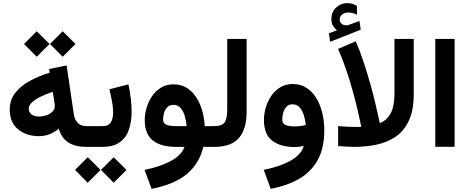

<svg xmlns="http://www.w3.org/2000/svg" viewBox="-20 -928 2960 1213"><path d="M376 -730.5 457 -650.4 376 -569.3 295.9 -650.4ZM211.9 -730.5 293 -650.4 211.9 -569.3 131.8 -650.4ZM524.9 0Q455.6 0 412.4 -27.6Q369.1 -55.2 351.1 -114.7Q294.9 -67.9 226.1 -67.9Q147 -67.9 94.2 -110.8Q41.5 -153.8 41.5 -236.3Q41.5 -296.9 76.4 -341.3Q111.3 -385.7 168.7 -417Q226.1 -448.2 293.9 -468.8L290.5 -492.2L400.9 -514.6L446.8 -203.6Q451.7 -171.9 470.9 -151.6Q490.2 -131.3 526.9 -131.3H541.5V0ZM326.2 -259.3Q326.2 -266.1 325 -274.2Q323.7 -282.2 322.3 -291.5L313 -348.1Q272.9 -334.5 238.5 -317.9Q204.1 -301.3 182.9 -282Q161.6 -262.7 161.6 -240.7Q161.6 -218.3 179 -205.1Q196.3 -191.9 224.6 -191.9Q248.5 -191.9 271.7 -199.5Q294.9 -207 310.5 -221.9Q326.2 -236.8 326.2 -259.3Z M626.5 0H521V-131.3H626.5Q666 -131.3 680.4 -155.3Q694.8 -179.2 694.8 -216.3Q694.8 -249.5 687.5 -288.3Q680.2 -327.1 671.9 -364.3L791.5 -395Q800.8 -350.6 806.2 -306.9Q811.5 -263.2 811.5 -223.6Q811.5 -159.7 794.4 -109.1Q777.3 -58.6 736.8 -29.3Q696.3 0 626.5 0ZM698.2 65.4 779.3 145.5 698.2 226.6 618.2 145.5ZM534.2 65.4 615.2 145.5 534.2 226.6 454.1 145.5Z M1076.2 -395Q1135.7 -395 1178.5 -359.6Q1221.2 -324.2 1245.4 -264.4Q1269.5 -204.6 1273.4 -131.3H1314.5V0H1264.6Q1238.8 106 1160.2 171.6Q1081.5 237.3 937.5 265.1L893.1 145Q988.8 126.5 1057.9 89.8Q1127 53.2 1145.5 0H1093.8Q996.6 0 945.6 -40.5Q894.5 -81.1 894.5 -169.9Q894.5 -206.1 905.8 -245.4Q917 -284.7 939.5 -318.6Q961.9 -352.5 996.1 -373.8Q1030.3 -395 1076.2 -395ZM1092.3 -131.3H1159.2Q1156.2 -165.5 1147 -196.3Q1137.7 -227.1 1120.4 -246.3Q1103 -265.6 1075.2 -265.6Q1050.8 -265.6 1036.4 -250.2Q1022 -234.9 1016.1 -213.6Q1010.3 -192.4 1010.3 -174.8Q1010.3 -147.5 1032.2 -139.4Q1054.2 -131.3 1092.3 -131.3Z M1294.9 -131.3H1332.5Q1385.3 -131.3 1400.4 -157Q1415.5 -182.6 1415.5 -231.4V-682.1H1538.1V-222.2Q1538.1 -112.3 1489.5 -56.2Q1440.9 0 1332 0H1294.9Z M2028.8 -103.5Q2028.8 6.8 1988 81.5Q1947.3 156.2 1871.3 200.7Q1795.4 245.1 1690.4 265.1L1646 145Q1748 125 1815.4 87.2Q1882.8 49.3 1899.4 -6.3Q1868.7 1 1842.8 1Q1751.5 1 1699.5 -39.3Q1647.5 -79.6 1647.5 -169.9Q1647.5 -208.5 1659.2 -248.5Q1670.9 -288.6 1693.8 -322.3Q1716.8 -356 1750.7 -376.5Q1784.7 -397 1829.1 -397Q1880.4 -397 1918 -372.1Q1955.6 -347.2 1980.2 -305.2Q2004.9 -263.2 2016.8 -210.9Q2028.8 -158.7 2028.8 -103.5ZM1841.8 -129.4Q1862.3 -129.4 1880.6 -132.1Q1898.9 -134.8 1912.1 -138.2Q1909.2 -168.5 1899.9 -198.7Q1890.6 -229 1873.3 -249Q1856 -269 1828.1 -269Q1802.7 -269 1788.6 -252.4Q1774.4 -235.8 1768.8 -213.9Q1763.2 -191.9 1763.2 -174.8Q1763.2 -146.5 1784.9 -137.9Q1806.6 -129.4 1841.8 -129.4Z M2108.9 -736.8Q2092.3 -750.5 2083 -766.4Q2073.7 -782.2 2073.7 -809.1Q2073.7 -852.5 2103.8 -880.4Q2133.8 -908.2 2172.4 -908.2Q2192.4 -908.2 2206.3 -903.8Q2220.2 -899.4 2234.9 -891.1L2235.4 -835Q2207.5 -849.1 2179.2 -849.1Q2159.7 -849.1 2142.8 -837.4Q2126 -825.7 2126 -802.7Q2126.5 -789.1 2139.2 -777.3Q2151.9 -765.6 2177.7 -769Q2178.7 -769 2181.6 -770L2251 -795.4L2258.8 -740.2L2065.9 -664.1L2057.6 -717.3ZM2216.3 0Q2191.4 0 2166.7 -1.7Q2142.1 -3.4 2116.2 -5.4V-131.3Q2179.7 -126 2226.1 -126Q2237.3 -126 2246.3 -126Q2255.4 -126 2262.2 -126.5Q2262.2 -126.5 2256.1 -157Q2250 -187.5 2237.8 -239Q2225.6 -290.5 2208 -354.5Q2190.4 -418.5 2167.2 -486.8Q2144 -555.2 2115.7 -618.7L2227.5 -667.5Q2255.9 -601.1 2279.5 -529.1Q2303.2 -457 2321.8 -389.6Q2340.3 -322.3 2353 -268.1Q2365.7 -213.9 2372.6 -181.9Q2379.4 -149.9 2379.4 -149.9Q2424.8 -168 2448.5 -212.9Q2472.2 -257.8 2472.2 -337.9V-682.1H2593.8V-333Q2593.8 -228 2561.5 -162.4Q2529.3 -96.7 2475.3 -61.5Q2421.4 -26.4 2354 -13.2Q2286.6 0 2216.3 0Z M2852.1 -682.1V-0.5H2730V-682.1Z"/></svg>

Font: Vazirmatn UI FD
Style: Bold
Weight: 700
Designer: Saber Rastikerdar
Foundry: Saber Rastikerdar
Version: Version 33.003